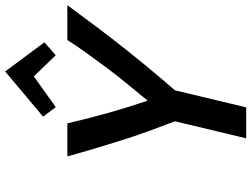

<svg xmlns="http://www.w3.org/2000/svg" viewBox="-135 -839 974 744"><g transform="rotate(-90 352.0 -467.0)"><path d="M188 0 254 -276Q234 -328 215 -380.5Q196 -433 179.5 -485.5Q163 -538 147.5 -590Q132 -642 118 -693H246Q264 -615 286 -536.5Q308 -458 334 -382Q365 -420 396.5 -458Q428 -496 457.5 -535.5Q487 -575 515.5 -614.5Q544 -654 569 -693H704Q665 -640 626 -588Q587 -536 546.5 -484.5Q506 -433 463 -381Q420 -329 374 -276L308 0ZM309 -738 272 -787 447 -934 560 -782 510 -738 428 -823Z"/></g></svg>

Font: Ubuntu Sans SemiBold
Style: Italic
Weight: 600
Italic angle: -13.5°
Designer: Dalton Maag Ltd
Foundry: Dalton Maag Ltd
Version: Version 1.006